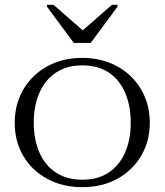

<svg xmlns="http://www.w3.org/2000/svg" viewBox="-20 -766 682 796"><path d="M286 -588H356L467 -738V-746H444L309 -628H337L202 -746H175V-738ZM601 -257Q601 -180 565 -119.5Q529 -59 466 -24.5Q403 10 321 10Q240 10 176 -24.5Q112 -59 76.5 -119.5Q41 -180 41 -257Q41 -315 61.5 -364Q82 -413 119.5 -449.5Q157 -486 208 -506Q259 -526 321 -526Q382 -526 433.5 -506Q485 -486 522.5 -449.5Q560 -413 580.5 -364Q601 -315 601 -257ZM120 -257Q120 -187 143.5 -133.5Q167 -80 212 -50.5Q257 -21 321 -21Q386 -21 430.5 -50.5Q475 -80 498.5 -133.5Q522 -187 522 -257Q522 -328 498.5 -382Q475 -436 430.5 -465.5Q386 -495 321 -495Q257 -495 212 -465Q167 -435 143.5 -381.5Q120 -328 120 -257Z"/></svg>

Font: Roboto Serif 120pt Expanded Light
Style: Regular
Weight: 300
Width: 7
Designer: Greg Gazdowicz
Foundry: Commercial Type
Version: Version 1.008